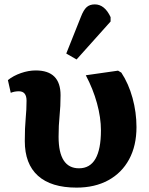

<svg xmlns="http://www.w3.org/2000/svg" viewBox="-20 -842 679 875"><path d="M329 13Q213 13 153 -41Q93 -95 93 -199Q93 -260 97 -301.5Q101 -343 101 -383Q101 -426 66 -426Q46 -426 29 -419L16 -477Q41 -497 75.5 -509Q110 -521 143 -521Q256 -521 256 -408Q256 -357 251.5 -314Q247 -271 247 -219Q247 -75 340 -75Q440 -75 440 -248Q440 -306 422 -371.5Q404 -437 371 -499L518 -520L533 -511Q566 -461 584 -395.5Q602 -330 602 -263Q602 -178 568.5 -116Q535 -54 473.5 -20.5Q412 13 329 13ZM329 -571 282 -598 349 -766Q361 -797 375 -809.5Q389 -822 412 -822Q457 -822 484 -764V-744Z"/></svg>

Font: Literata 12pt
Style: Bold
Weight: 700
Designer: Latin by Veronika Burian and Jose Scaglione. Greek by Irene Vlachou. Cyrillic by Vera Evstafieva.
Foundry: TypeTogether
Version: Version 3.002